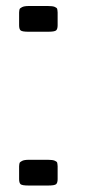

<svg xmlns="http://www.w3.org/2000/svg" viewBox="-20 -603 290 623"><path d="M167 -63.5V-22Q167 -9.8 162.1 -5.4Q157.2 -1 135.7 -1H73.2Q52.2 -1 47.1 -5.1Q42 -9.3 42 -22V-63.5Q42.5 -70.8 43.5 -74Q44.4 -77.1 51.5 -80.8Q58.6 -84.5 73.2 -84.5H135.7Q150.9 -84.5 157.7 -81.5Q164.6 -78.6 165.5 -75.2Q166.5 -71.8 167 -63.5ZM167 -562.5V-521Q167 -508.8 162.1 -504.4Q157.2 -500 135.7 -500H73.2Q52.2 -500 47.1 -504.2Q42 -508.3 42 -521V-562.5Q42.5 -569.8 43.5 -573Q44.4 -576.2 51.5 -579.8Q58.6 -583.5 73.2 -583.5H135.7Q150.9 -583.5 157.7 -580.6Q164.6 -577.6 165.5 -574.2Q166.5 -570.8 167 -562.5Z"/></svg>

Font: Gputeks
Style: Bold
Weight: 600
Width: 8
Version: Version 0.9